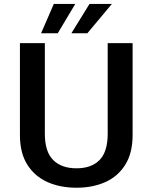

<svg xmlns="http://www.w3.org/2000/svg" viewBox="-20 -912 750 944"><path d="M356 11Q276 11 213.2 -17Q150.5 -45 114.2 -102.5Q78 -160 78 -248V-700H200.5V-254.5Q200.5 -166 241.5 -125.2Q282.5 -84.5 356 -84.5Q429.5 -84.5 469.5 -125.2Q509.5 -166 509.5 -254.5V-700H632V-248Q632 -160 596.2 -102.5Q560.5 -45 498.2 -17Q436 11 356 11ZM182 -748.5 244.5 -892.5H350L264 -748.5ZM331 -748.5 420 -892.5H530L409.5 -748.5Z"/></svg>

Font: League Mono Medium
Style: Regular
Weight: 500
Width: 6
Designer: Tyler Finck
Foundry: The League of Moveable Type / Tyler Finck
Version: Version 2.300;RELEASE